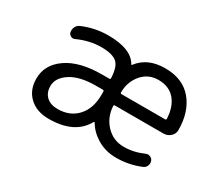

<svg xmlns="http://www.w3.org/2000/svg" viewBox="-97 -799 1194 1028"><g transform="rotate(30 500.0 -284.5)"><path d="M189.5 -168Q189.5 -127 214.8 -103.5Q240.2 -80.1 284.2 -80.1Q359.4 -80.1 404.8 -129.4Q450.2 -178.7 450.2 -264.6V-283.2Q450.2 -291 443.4 -291H399.4Q300.8 -291 245.1 -254.9Q189.5 -218.8 189.5 -168ZM541 -250Q534.2 -250 534.2 -243.2Q538.1 -175.8 581.1 -129.9Q626 -82 692.4 -82Q752.9 -82 812.5 -108.4Q825.2 -114.3 838.9 -108.9Q852.5 -103.5 857.4 -89.8Q862.3 -76.2 856.4 -61.5Q850.6 -46.9 836.9 -41Q764.6 -10.7 685.5 -10.7Q619.1 -10.7 566.4 -43Q518.6 -72.3 493.2 -116.2Q491.2 -118.2 489.3 -118.2Q487.3 -118.2 486.3 -116.2Q428.7 -10.7 268.6 -10.7Q194.3 -10.7 149.4 -52.7Q104.5 -94.7 104.5 -165Q104.5 -251 182.6 -305.2Q260.7 -359.4 399.4 -359.4H443.4Q450.2 -359.4 450.2 -366.2Q447.3 -433.6 421.9 -458Q393.6 -484.4 323.2 -484.4Q251 -484.4 179.7 -452.1Q167 -445.3 154.3 -451.7Q141.6 -458 138.7 -470.7Q137.7 -476.6 137.7 -481.4Q137.7 -492.2 142.6 -502.9Q149.4 -517.6 164.1 -524.4Q240.2 -557.6 323.2 -557.6Q464.8 -557.6 505.9 -486.3Q508.8 -479.5 512.7 -485.4Q567.4 -557.6 675.8 -557.6Q784.2 -557.6 842.8 -488.3Q901.4 -418 901.4 -305.7Q901.4 -282.2 883.8 -266.6Q866.2 -250 840.8 -250ZM534.2 -327.1Q534.2 -320.3 541 -320.3H810.5Q817.4 -320.3 817.4 -327.1Q817.4 -327.1 817.4 -328.1Q814.5 -398.4 779.3 -441.4Q742.2 -485.4 675.8 -485.4Q613.3 -485.4 574.2 -439.5Q534.2 -392.6 534.2 -327.1Z"/></g></svg>

Font: Rounded Mgen+ 1mn regular
Style: Regular
Weight: 400
Designer: [Source Han Sans]
Ryoko NISHIZUKA  (kana & ideographs); Paul D. Hunt (Latin, Greek & Cyrillic); Wenlong ZHANG  (bopomofo
Version: Version 1.059.20150602